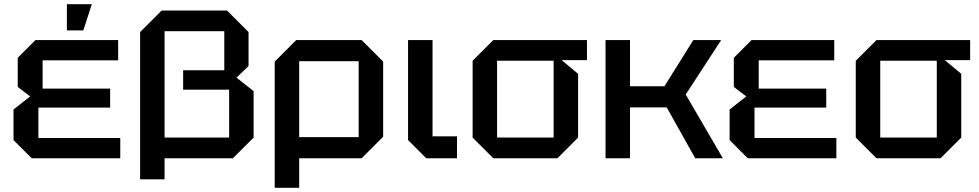

<svg xmlns="http://www.w3.org/2000/svg" viewBox="-20 -750 4642 910"><path d="M130 0 44 -86V-231L123 -293L64 -338V-476L148 -560H540V-464H182V-330H502V-240H162V-96H550V0ZM297 -606V-730H415L375 -606Z M1158 -598V-437L1101 -382L1182 -318V-98L1084 0H706V-98H1066V-325H848V-417H1043V-602H760V100H644V-598L746 -700H1056Z M1282 140V-458L1384 -560H1694L1796 -458V-102L1694 0H1398V140ZM1680 -460H1398V-100H1680Z M1914 -560H2030V-104H2146V0H2000L1914 -86Z M2220 -98V-462L2318 -560H2762V-465H2642L2720 -400V-98L2622 0H2318ZM2336 -98H2604V-462H2336Z M2850 0V-560H2966V-341H3129L3266 -560H3398L3230 -302L3406 0H3275L3140 -241H2966V0Z M3524 0 3438 -86V-231L3517 -293L3458 -338V-476L3542 -560H3934V-464H3576V-330H3896V-240H3556V-96H3944V0Z M4036 -98V-462L4134 -560H4578V-465H4458L4536 -400V-98L4438 0H4134ZM4152 -98H4420V-462H4152Z"/></svg>

Font: Tektur Medium
Style: Regular
Weight: 500
Designer: Adam Jagosz
Foundry: Adam Jagosz
Version: Version 1.005;gftools[0.9.30]